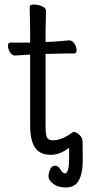

<svg xmlns="http://www.w3.org/2000/svg" viewBox="-20 -665 400 847"><path d="M279 -67Q287 -72 294 -77Q301 -83 307 -83Q313 -83 323 -76Q343 -62 344 -44Q345 -26 345 41Q345 108 323 138Q306 162 270.5 162Q235 162 214.5 145.5Q194 129 194 114Q194 99 201 82.5Q208 66 222.5 66Q237 66 246 82Q256 100 268 100Q275 100 281 81Q286 66 285 -13Q244 18 204 18Q156 18 134.5 -14Q113 -46 113 -110V-424H108Q107 -424 47 -420H46Q33 -420 24 -435Q15 -450 15 -463.5Q15 -477 26 -477H113V-528L111 -635Q111 -645 129 -645Q147 -645 165 -637.5Q183 -630 183 -617L181 -528V-480L209 -481Q245 -483 285 -487H286Q299 -487 308.5 -472Q318 -457 318 -443Q318 -429 307 -429H268Q240 -429 220 -428L181 -427V-108Q181 -68 188 -57Q195 -46 214 -46Q244 -46 279 -67Z"/></svg>

Font: Moon Stars Kai T
Style: Regular
Weight: 400
Designer: GuiWonder
Version: Version 1.101